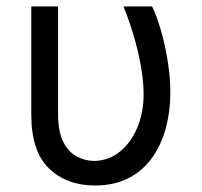

<svg xmlns="http://www.w3.org/2000/svg" viewBox="-20 -566 626 596"><path d="M77.1 -545.9H160.2V-210Q160.6 -156.7 176.5 -125.5Q192.4 -94.2 217.8 -80.6Q243.2 -66.9 271.5 -66.4Q316.9 -66.9 351.8 -95Q386.7 -123 406.5 -170.7Q426.3 -218.3 425.8 -277.3Q425.3 -317.9 416.7 -364.5Q408.2 -411.1 394 -458.3Q379.9 -505.4 363.3 -545.9H452.1Q466.8 -516.1 479.7 -471.2Q492.7 -426.3 500.7 -375.5Q508.8 -324.7 508.8 -277.3Q508.8 -221.2 495.1 -169.7Q481.4 -118.2 453.1 -77.6Q424.8 -37.1 380.4 -13.7Q335.9 9.8 274.4 9.8Q187 9.8 131.8 -43.5Q76.7 -96.7 77.1 -211.9Z"/></svg>

Font: Inter V
Style: 
Weight: 400
Designer: Rasmus Andersson
Foundry: rsms
Version: Version 4.000;git-a3f224843